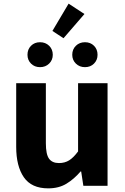

<svg xmlns="http://www.w3.org/2000/svg" viewBox="-20 -1021 686 1055"><path d="M245 14Q153 14 111 -47Q69 -108 69 -214V-564H232V-234Q232 -173 249.5 -149Q267 -125 304 -125Q336 -125 360 -140Q384 -155 409 -189V-564H571V0H438L426 -79H423Q387 -37 345 -11.5Q303 14 245 14ZM200 -652Q170 -652 150.5 -671.5Q131 -691 131 -720Q131 -750 150.5 -769.5Q170 -789 200 -789Q230 -789 250 -769.5Q270 -750 270 -720Q270 -691 250 -671.5Q230 -652 200 -652ZM329 -811 268 -851 357 -1001 444 -944ZM447 -652Q417 -652 397 -671.5Q377 -691 377 -720Q377 -750 397 -769.5Q417 -789 447 -789Q477 -789 496.5 -769.5Q516 -750 516 -720Q516 -691 496.5 -671.5Q477 -652 447 -652Z"/></svg>

Font: Noto Sans TC ExtraBold
Style: Regular
Weight: 800
Designer: Ryoko NISHIZUKA  (kana, bopomofo & ideographs); Paul D. Hunt (Latin, Greek & Cyrillic); Sandoll Communications , Soo-you
Foundry: Adobe
Version: Version 2.004-H2;hotconv 1.0.118;makeotfexe 2.5.65603